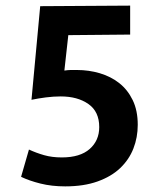

<svg xmlns="http://www.w3.org/2000/svg" viewBox="-20 -652 570 683"><path d="M443 -632V-529L223 -527L209 -401Q223 -403 231.5 -403Q240 -403 254 -403Q296 -403 335 -391.5Q374 -380 404 -356.5Q434 -333 452 -296Q470 -259 470 -208Q470 -163 454.5 -123.5Q439 -84 407.5 -54Q376 -24 327 -6.5Q278 11 212 11Q164 11 124 1Q84 -9 55 -23L83 -120Q109 -108 137 -100Q165 -92 200 -92Q265 -92 299 -122Q333 -152 333 -200Q333 -255 294.5 -282Q256 -309 196 -309Q170 -309 143 -305.5Q116 -302 92 -297L123 -630Z"/></svg>

Font: Ek Mukta
Style: Bold
Weight: 700
Designer: Girish Dalvi and Yashodeep Gholap
Foundry: Ek Type
Version: Version 2.538;PS 1.002;hotconv 16.6.51;makeotf.lib2.5.65220;